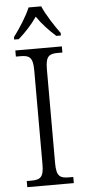

<svg xmlns="http://www.w3.org/2000/svg" viewBox="-62 -965 445 999"><g transform="rotate(-5 161.0 -465.5)"><path d="M38 -784V-771H62C101 -806 132 -839 160 -880C188 -839 219 -806 258 -771H282V-784C254 -822 212 -886 193 -931H127C109 -886 67 -822 38 -784ZM39 0H282V-32H259C214 -32 194 -42 194 -111V-603C194 -672 214 -682 259 -682H282V-714H39V-682H63C108 -682 128 -672 128 -603V-110C128 -42 108 -32 63 -32H39Z"/></g></svg>

Font: Noto Serif Bengali SemiCondensed Light
Style: Regular
Weight: 300
Width: 4
Designer: Juan Bruce, Universal Thirst, Indian Type Foundry and the Monotype Design Team.
Foundry: Monotype Imaging Inc.
Version: Version 2.003